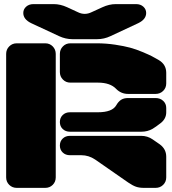

<svg xmlns="http://www.w3.org/2000/svg" viewBox="-20 -910 835 930"><path d="M92.8 -847.2Q92.8 -865.2 106.7 -877.7Q120.6 -890.1 142.1 -890.1H240.2Q272.5 -890.1 305.2 -875L356.9 -851.1Q390.1 -834.5 423.8 -851.1L476.1 -875Q508.8 -890.1 541 -890.1H639.2Q660.6 -890.1 674.3 -877.7Q688 -865.2 688 -847.2Q688 -816.4 649.9 -797.9L515.1 -734.9Q483.9 -720.2 450.2 -720.2H331.1Q297.9 -720.2 266.1 -734.9L130.9 -797.9Q92.8 -816.4 92.8 -847.2ZM250 -648.9V-50.8Q250 -29.3 235.4 -14.6Q220.7 0 199.2 0H61Q39.6 0 24.7 -14.6Q9.8 -29.3 9.8 -50.8V-648.9Q9.8 -670.4 24.7 -685.3Q39.6 -700.2 61 -700.2H199.2Q220.7 -700.2 235.4 -685.3Q250 -670.4 250 -648.9ZM454.1 -509.8H320.8Q299.3 -509.8 284.7 -524.7Q270 -539.6 270 -561V-648.9Q270 -670.4 284.7 -685.3Q299.3 -700.2 320.8 -700.2H449.2Q494.1 -700.2 537.6 -693.6Q581.1 -687 609.9 -679.2Q638.7 -671.4 670.7 -658Q702.6 -644.5 715.6 -637.7Q728.5 -630.9 749 -619.1Q785.2 -597.7 785.2 -557.1V-505.9Q785.2 -484.4 770.3 -469.7Q755.4 -455.1 733.9 -455.1H600.1Q566.9 -455.1 543 -479Q514.2 -509.8 454.1 -509.8ZM719.2 -286.1Q694.8 -272 665 -272H318.8Q297.4 -272 283.7 -285.2Q270 -298.3 270 -318.8Q270 -339.4 283.7 -352.8Q297.4 -366.2 318.8 -366.2H454.1Q523.4 -366.2 543 -399.9Q553.2 -418 566.4 -426.5Q579.6 -435.1 600.1 -435.1H733.9Q755.9 -435.1 770.5 -421.4Q785.2 -407.7 785.2 -387.2V-366.2Q785.2 -335.9 759.8 -314.9Q733.4 -294.4 719.2 -286.1ZM733.9 0H676.8Q654.8 0 638.7 -5.6Q622.6 -11.2 601.1 -25.9L440.9 -137.2Q409.7 -158.2 374 -158.2H318.8Q297.4 -158.2 283.7 -171.4Q270 -184.6 270 -205.1Q270 -225.6 283.7 -238.8Q297.4 -252 318.8 -252H663.1Q694.8 -252 719.2 -234.9L753.9 -210.9Q785.2 -188 785.2 -150.9V-50.8Q785.2 -29.3 770.3 -14.6Q755.4 0 733.9 0Z"/></svg>

Font: Nastup Soft
Style: Regular
Weight: 400
Designer: Maksym Kobuzan
Foundry: Zakznak
Version: Version 1.020;hotconv 1.0.109;makeotfexe 2.5.65596